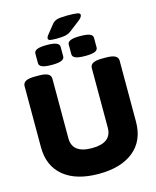

<svg xmlns="http://www.w3.org/2000/svg" viewBox="-146 -1126 1005 1233"><g transform="rotate(-15 356.0 -509.5)"><path d="M356 8Q206 8 123 -60.5Q40 -129 40 -254V-660Q40 -681 59 -691.5Q78 -702 120 -702H145Q187 -702 206 -691.5Q225 -681 225 -660V-264Q225 -163 356 -163Q487 -163 487 -264V-660Q487 -681 506 -691.5Q525 -702 567 -702H592Q634 -702 653 -691.5Q672 -681 672 -660V-254Q672 -129 588.5 -60.5Q505 8 356 8ZM467 -746Q422 -746 402.5 -754.5Q383 -763 383 -780V-844Q383 -861 402.5 -869.5Q422 -878 467 -878Q512 -878 531.5 -869.5Q551 -861 551 -844V-780Q551 -763 531.5 -754.5Q512 -746 467 -746ZM245 -746Q201 -746 181 -754.5Q161 -763 161 -780V-844Q161 -861 181 -869.5Q201 -878 245 -878Q289 -878 309 -869.5Q329 -861 329 -844V-780Q329 -763 309 -754.5Q289 -746 245 -746ZM317 -901Q281 -901 271.5 -905Q262 -909 262 -915Q262 -919 264 -925.5Q266 -932 275 -942L319 -997Q332 -1014 352.5 -1020.5Q373 -1027 421 -1027Q469 -1027 488 -1023.5Q507 -1020 507 -1009Q507 -1003 502 -994.5Q497 -986 480 -973L412 -921Q397 -910 377.5 -905.5Q358 -901 317 -901Z"/></g></svg>

Font: Asap Black
Style: Regular
Weight: 900
Designer: Pablo Cosgaya
Foundry: Omnibus-Type
Version: Version 3.001; ttfautohint (v1.8.4.7-5d5b)